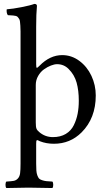

<svg xmlns="http://www.w3.org/2000/svg" viewBox="-20 -718 542 972"><path d="M161.1 -288.1V-98.1Q161.1 -75.7 164.6 -66.9Q168 -58.1 178.2 -49.8Q208 -23.9 248 -23.9Q286.1 -23.9 313 -40Q339.8 -56.2 353.5 -84Q367.2 -111.8 373 -142.1Q378.9 -172.4 378.9 -208Q378.9 -259.8 367.9 -299.6Q356.9 -339.4 327.1 -369.1Q303.2 -393.1 269 -393.1Q255.4 -393.1 237.8 -386.2Q220.2 -379.4 202.6 -366.9Q185.1 -354.5 173.1 -333.5Q161.1 -312.5 161.1 -288.1ZM84 -559.1Q84 -576.2 83 -588.1Q82 -600.1 81.1 -609.1Q80.1 -618.2 76.2 -623.5L69.3 -632.3Q66.9 -635.7 59.1 -637.5Q51.3 -639.2 46.1 -639.6Q41 -640.1 29.3 -640.6Q23.4 -641.1 20 -641.1Q15.6 -645.5 14.2 -655Q12.7 -664.6 14.2 -670.9Q43.9 -672.9 89.6 -681.9Q135.3 -690.9 153.8 -698.2Q167 -698.2 167 -688Q163.1 -647.9 163.1 -583V-392.1Q163.1 -376 166 -374.8Q168.9 -373.5 180.2 -385.3Q232.9 -439 294.9 -439Q342.3 -439 381.6 -409.9Q420.9 -380.9 442.9 -334Q464.8 -287.1 464.8 -234.9Q464.8 -119.6 393.1 -47.9Q335.4 9.8 252.9 9.8Q214.4 9.8 182.1 -2.9L175.8 -5.9Q171.9 -8.3 170.4 -8.5Q168.9 -8.8 166.7 -8.1Q164.6 -7.3 163.8 -2.9Q163.1 1.5 163.1 9.8V109.9Q163.1 131.8 164.1 145.3Q165 158.7 168.9 169.4Q172.9 180.2 177.2 185.3Q181.6 190.4 192.6 194.1Q203.6 197.8 214.1 199Q224.6 200.2 245.1 201.2Q249.5 205.6 249.5 217.5Q249.5 229.5 245.1 233.9Q159.2 231.9 124 231.9Q96.2 231.9 12.2 233.9Q7.8 229.5 7.8 217.5Q7.8 205.6 12.2 201.2Q38.1 199.7 49.8 197.5Q61.5 195.3 70.6 185.5Q79.6 175.8 81.8 158.9Q84 142.1 84 109.9Z"/></svg>

Font: Linux Libertine G
Style: Regular
Weight: 400
Designer: Philipp H. Poll
Foundry: Philipp H. Poll
Version: Version 4.7.5